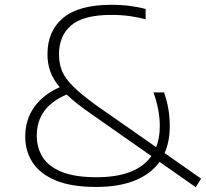

<svg xmlns="http://www.w3.org/2000/svg" viewBox="-20 -769 857 799"><path d="M380 9Q277 9 211.8 -18.2Q146.5 -45.5 115.8 -92.8Q85 -140 85 -200Q85 -270 121.8 -322.5Q158.5 -375 228.5 -406Q200.5 -439.5 189 -472.2Q177.5 -505 177.5 -543Q177.5 -640 242.8 -694.5Q308 -749 443.5 -749Q486 -749 522 -744.2Q558 -739.5 586 -731.5V-688.5Q556 -697 520.5 -702Q485 -707 443.5 -707Q327 -707 276.2 -663.5Q225.5 -620 225.5 -542.5Q225.5 -505 238 -474Q250.5 -443 285 -408.8Q319.5 -374.5 385 -327.5L630 -156.5Q645 -195 645 -244.5Q645 -278.5 638 -314.8Q631 -351 618.5 -384.5H662.5Q686.5 -318.5 686.5 -244Q686.5 -180.5 665 -132L817 -25.5L794.5 10L644 -95.5Q607.5 -44.5 541 -17.8Q474.5 9 380 9ZM133 -204.5Q133 -155 157 -115.8Q181 -76.5 236 -54Q291 -31.5 382.5 -31.5Q547.5 -31.5 610 -119.5L363 -292.5Q296 -338.5 257.5 -375.5Q193 -348 163 -305.2Q133 -262.5 133 -204.5Z"/></svg>

Font: Encode Sans Exp XLt
Style: Regular
Weight: 200
Width: 7
Designer: Multiple Designers
Foundry: Impallari Type
Version: Version 3.002; ttfautohint (v1.8.3) -l 8 -r 50 -G 200 -x 14 